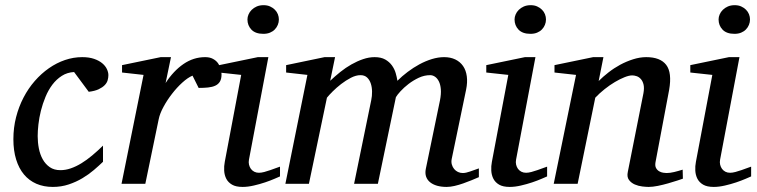

<svg xmlns="http://www.w3.org/2000/svg" viewBox="-20 -717 2953 749"><path d="M402.8 -423.8Q402.8 -414.1 399.9 -403.8Q397 -393.6 388.4 -384.8Q379.9 -376 365 -368.9Q350.1 -361.8 326.2 -358.9L269 -436Q242.2 -434.6 221.2 -421.1Q200.2 -407.7 184.3 -386.7Q168.5 -365.7 157.5 -339.1Q146.5 -312.5 139.6 -285.2Q132.8 -257.8 129.9 -231.9Q127 -206.1 127 -186Q127 -161.6 131.6 -137.9Q136.2 -114.3 146.7 -95.5Q157.2 -76.7 174.1 -64.9Q190.9 -53.2 215.8 -53.2Q235.8 -53.2 256.3 -60.3Q276.9 -67.4 297.6 -80.1Q318.4 -92.8 339.4 -110.4Q360.4 -127.9 381.8 -148.9V-85.9Q366.2 -70.8 346.2 -53.7Q326.2 -36.6 301.8 -22Q277.3 -7.3 248.3 2.4Q219.2 12.2 186 12.2Q150.4 12.2 121.8 -0.2Q93.3 -12.7 73.5 -36.4Q53.7 -60.1 43 -94.7Q32.2 -129.4 32.2 -173.8Q32.2 -218.8 42.7 -259.8Q53.2 -300.8 71.8 -336.4Q90.3 -372.1 115.7 -401.1Q141.1 -430.2 170.9 -450.9Q200.7 -471.7 233.6 -482.9Q266.6 -494.1 300.8 -494.1Q327.6 -494.1 347.2 -487.3Q366.7 -480.5 378.9 -470.2Q391.1 -460 397 -447.5Q402.8 -435.1 402.8 -423.8Z M844.2 -426.8Q844.2 -409.2 837.9 -398.7Q831.5 -388.2 819.8 -382.8Q808.1 -377.4 791.7 -375.7Q775.4 -374 754.9 -374L731 -421.9Q712.4 -414.1 691.2 -394.8Q669.9 -375.5 650.9 -350.8Q631.8 -326.2 617.7 -300Q603.5 -273.9 599.1 -252L546.9 0H454.1L540 -424.8L456.1 -434.1V-462.9L606.9 -494.1H647L626 -393.1Q656.7 -440.4 695.8 -467.3Q734.9 -494.1 780.3 -494.1Q798.3 -494.1 810.5 -487.5Q822.8 -481 830.3 -470.7Q837.9 -460.4 841.1 -448.7Q844.2 -437 844.2 -426.8Z M1072.3 -28.8Q1066.4 -26.4 1050.8 -19.5Q1035.2 -12.7 1014.2 -5.6Q993.2 1.5 970 6.8Q946.8 12.2 926.3 12.2Q900.4 12.2 885.3 3.4Q870.1 -5.4 862.8 -19.5Q855.5 -33.7 854.5 -51.3Q853.5 -68.8 856.9 -85.9L920.9 -424.8L835 -434.1V-462.9L985.8 -494.1H1026.9L951.2 -94.2Q949.2 -84 951.4 -74.7Q953.6 -65.4 958.7 -58.3Q963.9 -51.3 971.9 -47.1Q980 -43 990.2 -43Q999 -43 1011 -46.1Q1022.9 -49.3 1034.9 -53.5Q1046.9 -57.6 1057.1 -61.5Q1067.4 -65.4 1072.3 -66.9ZM1067.9 -641.1Q1067.9 -629.9 1063.7 -619.9Q1059.6 -609.9 1052 -602.1Q1044.4 -594.2 1033.2 -589.6Q1022 -585 1007.3 -585Q976.6 -585 960.9 -601.3Q945.3 -617.7 945.3 -641.1Q945.3 -650.9 949.5 -660.6Q953.6 -670.4 961.7 -678.5Q969.7 -686.5 981.4 -691.7Q993.2 -696.8 1008.3 -696.8Q1022.5 -696.8 1033.4 -691.9Q1044.4 -687 1052.2 -679.2Q1060.1 -671.4 1064 -661.4Q1067.9 -651.4 1067.9 -641.1Z M1848.1 -25.9Q1835.4 -20.5 1819.6 -13.9Q1803.7 -7.3 1786.9 -1.5Q1770 4.4 1753.4 8.3Q1736.8 12.2 1722.2 12.2Q1701.7 12.2 1685.3 7.6Q1668.9 2.9 1658 -5.9Q1647 -14.6 1642.3 -27.8Q1637.7 -41 1641.1 -58.1L1696.3 -325.2Q1701.2 -350.1 1699.7 -368.7Q1698.2 -387.2 1692.1 -399.4Q1686 -411.6 1677 -417.7Q1668 -423.8 1658.2 -423.8Q1635.3 -423.8 1613.5 -413.6Q1591.8 -403.3 1573.7 -389.4Q1555.7 -375.5 1542.5 -361.1Q1529.3 -346.7 1524.4 -337.9L1454.1 0H1361.3L1428.2 -326.2Q1431.6 -342.3 1431.4 -359.6Q1431.2 -377 1426.5 -391.1Q1421.9 -405.3 1412.1 -414.6Q1402.3 -423.8 1386.2 -423.8Q1368.7 -423.8 1348.9 -413.6Q1329.1 -403.3 1310.8 -389.2Q1292.5 -375 1277.6 -360.1Q1262.7 -345.2 1255.4 -335.9L1185.1 0H1093.3L1179.2 -424.8L1096.2 -434.1V-462.9L1246.1 -494.1H1287.1L1268.1 -401.9Q1286.6 -419.4 1307.6 -436.3Q1328.6 -453.1 1351.1 -465.8Q1373.5 -478.5 1396.5 -486.3Q1419.4 -494.1 1441.4 -494.1Q1466.3 -494.1 1482.7 -484.9Q1499 -475.6 1509 -461.7Q1519 -447.8 1523.7 -431.6Q1528.3 -415.5 1530.3 -401.9Q1548.3 -419.9 1570.3 -436.5Q1592.3 -453.1 1616.2 -466.1Q1640.1 -479 1664.8 -486.6Q1689.5 -494.1 1712.4 -494.1Q1737.3 -494.1 1756.1 -485.1Q1774.9 -476.1 1786.4 -459.5Q1797.9 -442.9 1801 -419.4Q1804.2 -396 1798.3 -367.2L1742.2 -97.2Q1739.7 -85 1742.7 -75Q1745.6 -64.9 1751.7 -57.6Q1757.8 -50.3 1766.6 -46.1Q1775.4 -42 1785.2 -42Q1797.4 -42 1813.5 -47.9Q1829.6 -53.7 1848.1 -60.1Z M2114.3 -28.8Q2108.4 -26.4 2092.8 -19.5Q2077.1 -12.7 2056.2 -5.6Q2035.2 1.5 2012 6.8Q1988.8 12.2 1968.3 12.2Q1942.4 12.2 1927.2 3.4Q1912.1 -5.4 1904.8 -19.5Q1897.5 -33.7 1896.5 -51.3Q1895.5 -68.8 1898.9 -85.9L1962.9 -424.8L1877 -434.1V-462.9L2027.8 -494.1H2068.8L1993.2 -94.2Q1991.2 -84 1993.4 -74.7Q1995.6 -65.4 2000.7 -58.3Q2005.9 -51.3 2013.9 -47.1Q2022 -43 2032.2 -43Q2041 -43 2053 -46.1Q2064.9 -49.3 2076.9 -53.5Q2088.9 -57.6 2099.1 -61.5Q2109.4 -65.4 2114.3 -66.9ZM2109.9 -641.1Q2109.9 -629.9 2105.7 -619.9Q2101.6 -609.9 2094 -602.1Q2086.4 -594.2 2075.2 -589.6Q2064 -585 2049.3 -585Q2018.6 -585 2002.9 -601.3Q1987.3 -617.7 1987.3 -641.1Q1987.3 -650.9 1991.5 -660.6Q1995.6 -670.4 2003.7 -678.5Q2011.7 -686.5 2023.4 -691.7Q2035.2 -696.8 2050.3 -696.8Q2064.5 -696.8 2075.4 -691.9Q2086.4 -687 2094.2 -679.2Q2102.1 -671.4 2106 -661.4Q2109.9 -651.4 2109.9 -641.1Z M2644 -20Q2637.7 -17.6 2621.8 -12.5Q2606 -7.3 2586.4 -1.7Q2566.9 3.9 2546.4 8.1Q2525.9 12.2 2510.3 12.2Q2501.5 12.2 2486.1 10.5Q2470.7 8.8 2456.5 2.7Q2442.4 -3.4 2433.6 -15.1Q2424.8 -26.9 2429.2 -46.9L2490.2 -354Q2493.7 -374 2490.5 -387.2Q2487.3 -400.4 2480.2 -408.4Q2473.1 -416.5 2463.9 -419.7Q2454.6 -422.9 2446.3 -422.9Q2434.1 -422.9 2416.3 -415.8Q2398.4 -408.7 2378.7 -397Q2358.9 -385.3 2338.9 -369.4Q2318.8 -353.5 2302.2 -335.9L2233.4 0H2140.1L2227.1 -424.8L2143.1 -434.1V-462.9L2293.9 -494.1H2334L2315.4 -400.9Q2332 -417.5 2353.5 -434.3Q2375 -451.2 2399.4 -464.4Q2423.8 -477.5 2450 -485.8Q2476.1 -494.1 2501 -494.1Q2555.7 -494.1 2578.9 -463.9Q2602.1 -433.6 2590.3 -366.2L2537.1 -84Q2534.7 -69.8 2539.3 -61.5Q2543.9 -53.2 2551.5 -48.8Q2559.1 -44.4 2567.4 -43.2Q2575.7 -42 2580.1 -42Q2593.8 -42 2609.9 -45.9Q2626 -49.8 2643.1 -55.2Z M2910.2 -28.8Q2904.3 -26.4 2888.7 -19.5Q2873 -12.7 2852.1 -5.6Q2831.1 1.5 2807.9 6.8Q2784.7 12.2 2764.2 12.2Q2738.3 12.2 2723.1 3.4Q2708 -5.4 2700.7 -19.5Q2693.4 -33.7 2692.4 -51.3Q2691.4 -68.8 2694.8 -85.9L2758.8 -424.8L2672.9 -434.1V-462.9L2823.7 -494.1H2864.7L2789.1 -94.2Q2787.1 -84 2789.3 -74.7Q2791.5 -65.4 2796.6 -58.3Q2801.8 -51.3 2809.8 -47.1Q2817.9 -43 2828.1 -43Q2836.9 -43 2848.9 -46.1Q2860.8 -49.3 2872.8 -53.5Q2884.8 -57.6 2895 -61.5Q2905.3 -65.4 2910.2 -66.9ZM2905.8 -641.1Q2905.8 -629.9 2901.6 -619.9Q2897.5 -609.9 2889.9 -602.1Q2882.3 -594.2 2871.1 -589.6Q2859.9 -585 2845.2 -585Q2814.5 -585 2798.8 -601.3Q2783.2 -617.7 2783.2 -641.1Q2783.2 -650.9 2787.4 -660.6Q2791.5 -670.4 2799.6 -678.5Q2807.6 -686.5 2819.3 -691.7Q2831.1 -696.8 2846.2 -696.8Q2860.4 -696.8 2871.3 -691.9Q2882.3 -687 2890.1 -679.2Q2897.9 -671.4 2901.9 -661.4Q2905.8 -651.4 2905.8 -641.1Z"/></svg>

Font: Charis SIL Phon
Style: Italic
Weight: 400
Italic angle: -11°
Foundry: SIL International
Version: Version 5.000